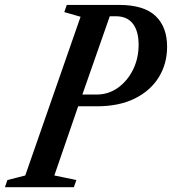

<svg xmlns="http://www.w3.org/2000/svg" viewBox="-74 -782 718 802"><path d="M-53.5 0 -43 -30 31.5 -49 262.5 -712 194.5 -731.5 205 -761.5H422.5Q527 -761.5 575.5 -715.5Q624 -669.5 624 -587Q624 -515.5 589.2 -459.2Q554.5 -403 489 -370.5Q423.5 -338 330.5 -338H252.5L153 -49L245 -30L234.5 0ZM270 -387H329Q379 -387 418.8 -415.5Q458.5 -444 481.8 -491.2Q505 -538.5 505 -595Q505 -652 481 -683Q457 -714 411 -714H384.5Z"/></svg>

Font: Libre Caslon Condensed SemiBold Italic
Style: Regular
Weight: 600
Italic angle: -22.583°
Designer: Pablo Impallari, Rodrigo Fuenzalida, Katja Schimmel, Ertekin Erdin
Foundry: Pablo Impallari, Rodrigo Fuenzalida
Version: Version 2.000; ttfautohint (v1.8.4.7-5d5b);gftools[0.9.33]